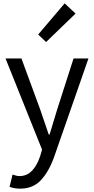

<svg xmlns="http://www.w3.org/2000/svg" viewBox="-20 -892 561 1146"><path d="M208 -686 366 -872 431 -811 255 -641ZM37 223 55 150Q80 159 96 159Q140 159 170.5 127.5Q201 96 219 42L231 1L13 -543H108L219 -241L271 -89H276L322 -241L419 -543H508L303 45Q271 134 223.5 184Q176 234 101 234Q64 234 37 223Z"/></svg>

Font: Noto Sans SC
Style: Regular
Weight: 400
Designer: Ryoko NISHIZUKA ____ (kana & ideographs); Paul D. Hunt (Latin, Greek & Cyrillic); Wenlong ZHANG ___ (bopomofo); Sandoll 
Foundry: Adobe Systems Incorporated
Version: Version 1.004